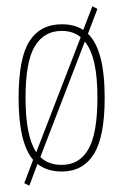

<svg xmlns="http://www.w3.org/2000/svg" viewBox="-20 -536 390 609"><path d="M73 53 57 45 85 -29Q39 -83 39 -225Q39 -352 73.5 -405.5Q108 -459 176 -459Q217 -459 244 -441L273 -516L289 -508L259 -429Q285 -404 298.5 -354Q312 -304 312 -225Q312 -102 277.5 -47Q243 8 176 8Q129 8 99 -16ZM61 -226Q61 -104 95 -53L236 -418Q212 -438 176 -438Q120 -438 90.5 -389.5Q61 -341 61 -226ZM176 -13Q232 -13 260.5 -63Q289 -113 289 -226Q289 -293 279 -336.5Q269 -380 249 -404L108 -38Q133 -13 176 -13Z"/></svg>

Font: Inconsolata ExtraCondensed ExtraLight
Style: Regular
Weight: 200
Width: 2
Monospace: yes
Designer: Raph Levien, Cyreal, Brenton Simpson
Foundry: Raph Levien, Cyreal, Google
Version: Version 3.001; ttfautohint (v1.8.2.53-6de2)